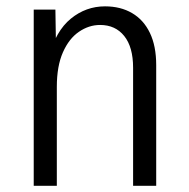

<svg xmlns="http://www.w3.org/2000/svg" viewBox="-20 -600 610 620"><path d="M409.8 0V-381.1Q409.8 -448.1 381.1 -483.8Q352.5 -519.4 303.2 -519.4Q267.1 -519.4 235 -497.4Q202.8 -475.5 183.2 -431.1Q163.5 -386.7 163.5 -319.5V0H88.9V-569H158.9L161.3 -416H137.6Q159.9 -499.9 208.7 -539.7Q257.4 -579.5 319.1 -579.5Q369.4 -579.5 406.5 -557.7Q443.7 -536 464 -493.8Q484.4 -451.6 484.4 -389.6V0Z"/></svg>

Font: Yaldevi ExtraLight
Style: Regular
Weight: 200
Designer: Sol Matas, Rajitha Manaperi, Kosala Senevirathne
Foundry: Mooniak
Version: Version 1.100